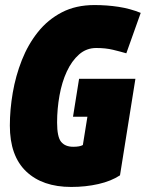

<svg xmlns="http://www.w3.org/2000/svg" viewBox="-20 -730 577 760"><path d="M262 10Q148 10 83.5 -51.5Q19 -113 19 -233Q19 -296 30.5 -363Q42 -430 66.5 -492Q91 -554 130 -603Q169 -652 224.5 -681Q280 -710 354 -710Q403 -710 449 -703Q495 -696 537 -679L480 -519Q456 -526 427 -533Q398 -540 361 -540Q322 -540 293 -514.5Q264 -489 244.5 -447Q225 -405 215.5 -352Q206 -299 206 -245Q206 -188 222 -168.5Q238 -149 270 -149Q296 -149 308 -156L326 -268H269L293 -418H516L455 -36Q420 -13 369.5 -1.5Q319 10 262 10Z"/></svg>

Font: Georama Semi Condensed Black
Style: Italic
Weight: 900
Width: 4
Italic angle: -9°
Designer: Jean-Baptiste Levee
Foundry: Production Type
Version: Version 1.000